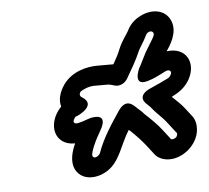

<svg xmlns="http://www.w3.org/2000/svg" viewBox="-38 -594 530 486"><g transform="rotate(-5 226.5 -350.5)"><path d="M401 -237C400 -231 394 -227 388 -227C384 -227 385 -227 383 -230L366 -252C354 -268 336 -285 323 -297C321 -300 315 -306 311 -309L299 -320C296 -322 279 -340 259 -310C241 -283 216 -247 202 -207C198 -200 187 -194 183 -202C180 -209 193 -239 209 -266C209 -266 236 -308 188 -299C180 -297 170 -293 167 -292L156 -289C145 -286 139 -291 146 -301C150 -307 149 -305 154 -307C154 -307 207 -330 169 -353C164 -356 163 -361 167 -367C170 -370 187 -379 203 -379H238C240 -379 246 -378 252 -376C263 -371 280 -376 288 -391C300 -412 313 -433 323 -457C327 -466 336 -477 345 -496C349 -504 361 -507 364 -499C367 -493 357 -481 340 -452C331 -435 327 -425 320 -413C320 -413 296 -362 347 -382C356 -385 364 -389 372 -393L386 -400C396 -405 403 -398 398 -390C396 -386 393 -383 391 -382C375 -374 362 -368 346 -361C346 -361 302 -345 334 -319C341 -313 345 -306 354 -297C365 -286 374 -277 382 -266L399 -244C401 -242 402 -242 401 -237ZM451 -237C454 -252 453 -268 444 -280L427 -302C418 -314 407 -323 396 -334C398 -335 403 -338 407 -340C423 -349 434 -360 442 -374C465 -416 442 -457 393 -450C402 -463 424 -495 412 -525C399 -557 362 -560 333 -544C319 -537 307 -525 300 -510C294 -499 284 -488 275 -467C270 -454 264 -443 256 -429H250H215C188 -429 150 -420 128 -389C115 -370 110 -351 115 -334C76 -293 89 -237 142 -238C134 -220 125 -194 136 -172C152 -142 191 -144 218 -162C250 -183 258 -225 280 -260C281 -259 282 -259 283 -258C297 -245 312 -229 322 -216L339 -194C347 -183 361 -177 377 -177C409 -177 443 -203 451 -237Z"/></g></svg>

Font: Electronic
Style: OutlineIt
Weight: 700
Version: Version 1.011